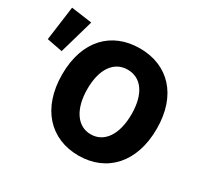

<svg xmlns="http://www.w3.org/2000/svg" viewBox="-156 -853 1093 1048"><g transform="rotate(30 390.5 -329.0)"><path d="M450 12C627 12 748 -115 748 -328C748 -541 627 -663 450 -663C273 -663 152 -542 152 -328C152 -115 273 12 450 12ZM450 -122C365 -122 311 -202 311 -328C311 -455 365 -529 450 -529C536 -529 589 -455 589 -328C589 -202 536 -122 450 -122ZM86 -436 148 -652 17 -670 -12 -455Z"/></g></svg>

Font: Source Sans Pro
Style: Bold
Weight: 700
Designer: Paul D. Hunt
Foundry: Adobe Systems Incorporated
Version: Version 3.006;hotconv 1.0.111;makeotfexe 2.5.65597